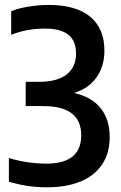

<svg xmlns="http://www.w3.org/2000/svg" viewBox="-20 -770 504 799"><path d="M436.5 -200Q436.5 -133.5 405.5 -86.5Q374.5 -39.5 315.8 -15Q257 9.5 175.5 9.5Q92 9.5 17 -14V-112.5Q53 -101 94.5 -95Q136 -89 172.5 -89Q318 -89 318 -207Q318 -328.5 160.5 -328.5H87V-429.5H142Q219 -429.5 257.8 -460.5Q296.5 -491.5 296.5 -547Q296.5 -599.5 264.8 -625.2Q233 -651 167 -651Q90.5 -651 26.5 -625V-723.5Q56 -735.5 98.8 -742.5Q141.5 -749.5 182 -749.5Q296 -749.5 355.2 -700.5Q414.5 -651.5 414.5 -559Q414.5 -494 381.5 -447.8Q348.5 -401.5 287.5 -383Q360.5 -367.5 398.5 -320.2Q436.5 -273 436.5 -200Z"/></svg>

Font: Encode Sans Condensed SemiBold
Style: Regular
Weight: 600
Width: 3
Designer: Multiple Designers
Foundry: Impallari Type
Version: Version 2.000